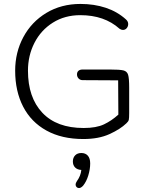

<svg xmlns="http://www.w3.org/2000/svg" viewBox="-20 -698 762 975"><path d="M57 -339Q57 -432 98.5 -509.5Q140 -587 215.5 -632.5Q291 -678 389 -678Q458 -678 517 -658.5Q576 -639 620 -599Q631 -589 631 -576Q631 -564 623.5 -555Q616 -546 604 -546Q596 -546 587 -552Q510 -621 388 -621Q309 -621 248.5 -583Q188 -545 155 -480.5Q122 -416 122 -339Q122 -203 195 -125.5Q268 -48 405 -48Q469 -48 508 -66.5Q547 -85 581 -116L580 -290L400 -291Q387 -291 379 -299.5Q371 -308 371 -320Q371 -332 378.5 -338.5Q386 -345 400 -345H537Q588 -345 606.5 -340.5Q625 -336 630.5 -318.5Q636 -301 636 -253V-124Q636 -98 634 -89.5Q632 -81 622 -72Q591 -42 536 -17Q481 8 403 8Q294 8 216 -35Q138 -78 97.5 -156.5Q57 -235 57 -339ZM381 257Q374 257 369 252Q364 247 364 240Q364 231 371 221Q390 195 393 165Q373 164 361.5 152.5Q350 141 350 122Q350 103 361.5 91Q373 79 393 79Q414 79 426 92.5Q438 106 438 132Q438 161 428.5 192.5Q419 224 402 245Q391 257 381 257Z"/></svg>

Font: SN Pro Light
Style: Regular
Weight: 300
Designer: Tobias Whetton
Foundry: Supernotes
Version: Version 1.002